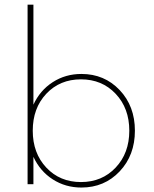

<svg xmlns="http://www.w3.org/2000/svg" viewBox="-20 -802 669 836"><path d="M100.1 -781.7H125.5V-346.2Q154.3 -408.7 209.7 -444.3Q265.1 -480 334.5 -480Q434.6 -480 501 -409.9Q567.4 -339.8 567.4 -232.9Q567.4 -126 501 -55.7Q434.6 14.6 334.5 14.6Q265.1 14.6 209.7 -21Q154.3 -56.6 125.5 -119.1V0H100.1ZM122.6 -232.9Q122.6 -135.3 181.6 -72.3Q240.7 -9.3 332.5 -9.3Q424.3 -9.3 483.6 -72.3Q543 -135.3 543 -232.9Q543 -330.6 483.6 -393.6Q424.3 -456.5 332.5 -456.5Q240.7 -456.5 181.6 -393.8Q122.6 -331.1 122.6 -232.9Z"/></svg>

Font: Spartan MB Thin
Style: Regular
Weight: 100
Designer: Matt Bailey, Mirko Velimirovic
Foundry: Matt Bailey
Version: Version 1.005